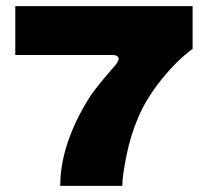

<svg xmlns="http://www.w3.org/2000/svg" viewBox="-20 -608 660 628"><path d="M610 -448Q560 -412 509.5 -349.5Q459 -287 433 -226Q407 -166 393.5 -98.5Q380 -31 380 0H177Q177 -126 259 -267Q276 -296 293.5 -318.5Q311 -341 341 -376Q345 -380 360 -398Q368 -409 368 -416Q368 -421 363 -424.5Q358 -428 349 -428H30V-588H610Z"/></svg>

Font: Dashboard
Style: Regular
Weight: 400
Designer: jaiki
Version: Version 1.000